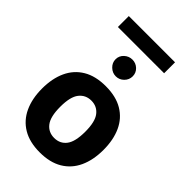

<svg xmlns="http://www.w3.org/2000/svg" viewBox="-273 -1020 1121 1121"><g transform="rotate(45 287.0 -459.5)"><path d="M474.6 -925.3H92.8V-835H474.6ZM216.3 -692.4Q216.3 -664.1 237.8 -643.3Q259.3 -622.6 287.6 -622.6Q316.4 -622.6 337.2 -643.3Q357.9 -664.1 357.9 -692.4Q357.9 -721.2 337.2 -741Q316.4 -760.7 287.6 -760.7Q259.3 -760.7 237.8 -741Q216.3 -721.2 216.3 -692.4ZM287.6 -421.9Q334.5 -421.9 362.5 -386.2Q390.6 -350.6 390.6 -268.1Q390.6 -185.5 363 -149.7Q335.4 -113.8 287.6 -113.8Q240.2 -113.8 212.2 -149.7Q184.1 -185.5 184.1 -268.1Q184.1 -350.6 212.4 -386.2Q240.7 -421.9 287.6 -421.9ZM287.6 -541Q203.1 -541 146.7 -507.3Q90.3 -473.6 62 -412.4Q33.7 -351.1 33.7 -268.1Q33.7 -185.1 62.3 -123.5Q90.8 -62 147.2 -28.3Q203.6 5.4 287.6 5.4Q371.6 5.4 428 -28.3Q484.4 -62 512.7 -123.5Q541 -185.1 541 -268.1Q541 -351.1 512.9 -412.4Q484.9 -473.6 428.5 -507.3Q372.1 -541 287.6 -541Z"/></g></svg>

Font: Estedad-FD-VF Thin
Style: Regular
Weight: 100
Designer: Amin Abedi
Version: Version 5.0